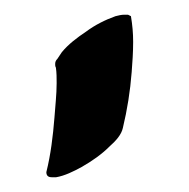

<svg xmlns="http://www.w3.org/2000/svg" viewBox="-20 -831 257 261"><path d="M149 -811C145 -811 141 -810 137 -809C123 -804 109 -797 97 -788C85 -780 73 -771 64 -760L58 -751C56 -749 55 -747 55 -744C55 -742 55 -741 56 -739C57 -732 57 -725 57 -718C57 -702 55 -686 54 -671C52 -646 49 -621 43 -597C43 -591 47 -590 51 -590H56C68 -592 80 -598 91 -604C105 -612 118 -621 129 -632C138 -640 145 -648 147 -657C153 -682 157 -707 159 -733C160 -746 161 -760 161 -774C161 -786 160 -797 158 -809L154 -811Z"/></svg>

Font: Petaluma Script
Style: Regular
Weight: 400
Designer: Daniel Spreadbury
Foundry: Steinberg Media Technologies GmbH
Version: Version 1.10